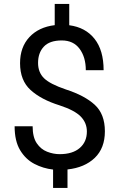

<svg xmlns="http://www.w3.org/2000/svg" viewBox="-20 -846 602 968"><path d="M418 -183.1Q418 -226.6 387.2 -258.3Q356.4 -290 280.3 -314.9Q187.5 -343.8 134.3 -392.1Q81.1 -440.4 81.1 -527.3Q81.1 -608.4 128.2 -658.9Q175.3 -709.5 255.9 -719.2V-826.2H329.1V-718.8Q411.1 -708 456.8 -650.1Q502.4 -592.3 502.4 -492.2H412.6Q412.6 -557.6 381.3 -599.9Q350.1 -642.1 291.5 -642.1Q230 -642.1 200.9 -610.8Q171.9 -579.6 171.9 -528.8Q171.9 -481.4 201.7 -451.9Q231.4 -422.4 312 -395Q406.2 -364.7 457.5 -317.9Q508.8 -271 508.8 -184.1Q508.8 -99.1 457.8 -50Q406.7 -1 320.3 8.3V101.6H247.6V8.8Q197.8 3.4 153.3 -19.8Q108.9 -43 81.3 -89.1Q53.7 -135.3 53.7 -209.5H144.5Q144.5 -154.3 165.3 -123.8Q186 -93.3 217.5 -81.1Q249 -68.8 280.8 -68.8Q346.2 -68.8 382.1 -99.9Q418 -130.9 418 -183.1Z"/></svg>

Font: Vazirmatn UI FD
Style: Regular
Weight: 400
Designer: Saber Rastikerdar
Foundry: Saber Rastikerdar
Version: Version 33.003